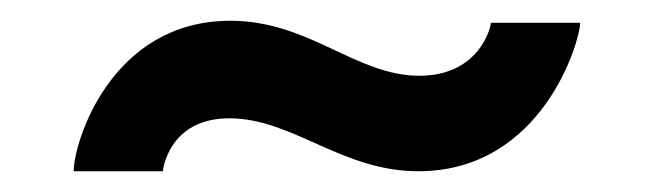

<svg xmlns="http://www.w3.org/2000/svg" viewBox="-20 -387 627 185"><path d="M202 -367C87 -367 51 -250 51 -222H137C137 -224 143 -273 201 -273C262 -273 309 -222 383 -222C503 -222 539 -348 539 -365H453C453 -361 442 -314 384 -314C323 -314 278 -367 202 -367Z"/></svg>

Font: FIGSv2-sans-serif ExtraBold
Style: Regular
Weight: 800
Designer: Matt McInerney, Pablo Impallari, Rodrigo Fuenzalida,Mirko Velimirovic
Foundry: Matt McInerney, Pablo Impallari, Rodrigo Fuenzalida
Version: Version 4.021;hotconv 1.0.109;makeotfexe 2.5.65596